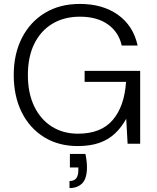

<svg xmlns="http://www.w3.org/2000/svg" viewBox="-20 -732 798 978"><path d="M376 12Q278 12 204.5 -33.5Q131 -79 90.5 -160.5Q50 -242 50 -350Q50 -457 91.5 -538.5Q133 -620 208.5 -666Q284 -712 387 -712Q503 -712 581 -656.5Q659 -601 681 -500H600Q585 -568 530 -607.5Q475 -647 387 -647Q307 -647 247.5 -611.5Q188 -576 155 -509.5Q122 -443 122 -350Q122 -257 154.5 -190Q187 -123 244.5 -87Q302 -51 377 -51Q495 -51 554.5 -121Q614 -191 622 -315H411V-371H694V0H630L623 -127Q598 -82 564.5 -51Q531 -20 485 -4Q439 12 376 12ZM334 226V190Q358 190 368.5 176Q379 162 379 135V121H336V52H415Q419 70 421 87.5Q423 105 423 119Q423 177 399 201.5Q375 226 334 226Z"/></svg>

Font: DM Sans 12pt Light
Style: Regular
Weight: 300
Version: Version 4.004;gftools[0.9.30]